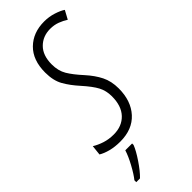

<svg xmlns="http://www.w3.org/2000/svg" viewBox="-327 -759 1015 1015"><g transform="rotate(-45 180.5 -251.5)"><path d="M294 -195Q294 -249 273.5 -290Q253 -331 216 -372Q174 -418 153.5 -452.5Q133 -487 133 -535Q133 -602 169 -638Q205 -674 260 -674Q290 -674 315 -664.5Q340 -655 360 -642L386 -690Q367 -703 334 -713.5Q301 -724 265 -724Q182 -724 130 -673Q78 -622 78 -529Q78 -469 100.5 -429Q123 -389 161 -347Q204 -299 221.5 -266Q239 -233 239 -191Q239 -119 202 -80Q165 -41 103 -41Q67 -41 36 -51Q5 -61 -19 -76L-25 -20Q-4 -7 28.5 1.5Q61 10 101 10Q192 10 243 -46Q294 -102 294 -195ZM37 221Q64 195 95 149Q126 103 138 72V61H87Q77 94 52.5 139Q28 184 9 207V221Z"/></g></svg>

Font: Noto Sans Display Condensed Light
Style: Italic
Weight: 300
Width: 3
Designer: Monotype Design team
Foundry: Monotype Imaging Inc.
Version: 1.000